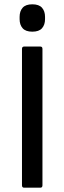

<svg xmlns="http://www.w3.org/2000/svg" viewBox="-20 -871 299 891"><path d="M92 0Q82 0 82 -11V-644Q82 -655 92 -655H167Q177 -655 177 -644V-11Q177 0 167 0ZM130 -724Q99 -724 85 -740Q71 -756 71 -782V-793Q71 -819 85 -835Q99 -851 130 -851Q161 -851 175 -835Q189 -819 189 -793V-782Q189 -756 175 -740Q161 -724 130 -724Z"/></svg>

Font: Sofia Sans Medium
Style: Regular
Weight: 500
Designer: Botio Nikoltchev, Ani Petrova
Foundry: lettersoup
Version: Version 4.101; ttfautohint (v1.8.4.7-5d5b)